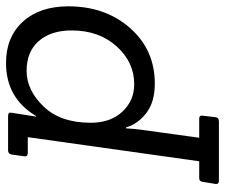

<svg xmlns="http://www.w3.org/2000/svg" viewBox="-76 -464 764 653"><g transform="rotate(-90 306.5 -137.0)"><path d="M220 225H19Q6 225 8 213L15 170Q16 158 28 158H85L167 -425H113Q100 -425 102 -437L108 -480Q110 -492 122 -492H239Q253 -492 250 -480L237 -397H239Q300 -499 419 -499Q508 -499 560 -441.5Q612 -384 612 -287Q612 -161 538 -77Q464 7 349 7Q287 7 249.5 -21.5Q212 -50 200 -91H197Q195 -59 193 -45L165 158H230Q242 158 240 170L235 213Q234 225 220 225ZM347 -63Q422 -63 476 -123Q530 -183 530 -276Q530 -346 494 -387.5Q458 -429 392.5 -429Q327 -429 271.5 -371.5Q216 -314 216 -211Q216 -143 254 -103Q292 -63 347 -63Z"/></g></svg>

Font: Sanchez
Style: Italic
Weight: 400
Designer: Daniel Hernández
Foundry: LatinoType
Version: Version 1.001